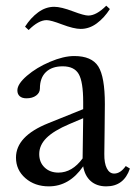

<svg xmlns="http://www.w3.org/2000/svg" viewBox="-20 -643 483 674"><path d="M263.2 -541.5Q239.3 -541.5 196.8 -557.6Q158.2 -572.3 143.6 -572.3Q115.2 -572.3 80.6 -537.6L67.9 -549.3Q87.4 -580.1 113.8 -599.6Q140.1 -619.1 170.4 -619.1Q194.3 -619.1 236.8 -603Q275.4 -588.4 290 -588.4Q318.4 -588.4 353 -623L365.7 -611.3Q346.2 -580.6 319.8 -561Q293.5 -541.5 263.2 -541.5ZM151.4 11.2Q102.1 11.2 69.1 -17.6Q36.1 -46.4 36.1 -89.8Q36.1 -165 149.4 -210.4L272 -259.8V-285.2Q272 -356 256.3 -383.1Q240.7 -410.2 200.2 -410.2Q162.1 -410.2 141.1 -389.9Q120.1 -369.6 120.1 -332.5Q120.1 -317.4 106.9 -307.6Q93.8 -297.9 72.8 -297.9Q57.6 -297.9 49.3 -305.2Q41 -312.5 41 -325.7Q41 -348.1 74.5 -377Q107.9 -405.8 155.5 -426Q203.1 -446.3 240.7 -446.3Q301.8 -446.3 325 -409.9Q348.1 -373.5 348.1 -277.8Q348.1 -244.1 347.2 -183.1Q346.2 -122.1 346.2 -103Q345.7 -70.3 355 -52Q364.3 -33.7 380.9 -33.7Q402.8 -33.7 421.4 -60.1L436 -51.3Q415 11.2 353 11.2Q319.8 11.2 298.8 -7.1Q277.8 -25.4 272 -59.1Q223.6 11.2 151.4 11.2ZM117.7 -102.1Q117.7 -73.2 136.5 -55.2Q155.3 -37.1 185.1 -37.1Q233.4 -37.1 270 -86.9V-87.4Q270.5 -110.8 271 -157.7Q271.5 -204.6 272 -228L223.6 -207.5Q168.5 -184.1 143.1 -158.7Q117.7 -133.3 117.7 -102.1Z"/></svg>

Font: Elstob
Style: Regular
Weight: 400
Designer: Peter S. Baker
Version: Version 1.015